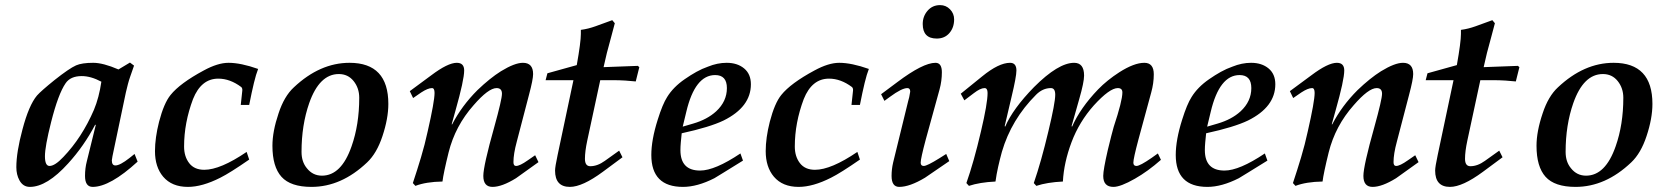

<svg xmlns="http://www.w3.org/2000/svg" viewBox="-20 -715 6545 752"><path d="M519 -82Q411 17 343 17Q313 17 313 -26Q313 -56 320 -83L355 -225L353 -227Q309 -143 247 -75Q164 17 97 17Q70 17 56 -9Q44 -31 44 -60Q44 -119 68 -208Q93 -303 125 -341Q133 -350 150 -365Q167 -380 193 -401Q251 -447 278 -459Q301 -469 345 -469Q384 -469 444 -443L489 -470L505 -458L490 -415Q485 -401 481 -385.5Q477 -370 473 -353L428 -139Q418 -93 418 -87Q418 -67 432 -67Q450 -67 487 -96L507 -112ZM377 -395Q336 -417 300 -417Q256 -417 237 -389Q208 -347 180 -236Q156 -141 156 -103Q156 -65 174 -65Q195 -65 228 -100Q301 -176 348 -285Q368 -333 377 -395Z M991 -445Q983 -425 974.5 -390Q966 -355 956 -304H923L929 -360Q930 -369 925 -374Q881 -407 835 -407Q768 -407 736 -327Q701 -234 701 -141Q701 -102 721 -76Q741 -50 780 -50Q843 -50 946 -120L956 -90Q881 -38 843 -19Q772 17 716 17Q653 17 619 -23Q587 -61 587 -123Q587 -175 603 -238Q622 -311 648 -343Q685 -389 778 -439Q833 -469 875 -469Q923 -469 991 -445Z M1501 -308Q1501 -251 1478 -182Q1456 -115 1418 -79Q1317 17 1200 17Q1118 17 1082.5 -22.5Q1047 -62 1047 -144Q1047 -200 1071 -271Q1093 -338 1131 -373Q1233 -469 1349 -469Q1501 -469 1501 -308ZM1387 -332Q1387 -370 1365 -397.5Q1343 -425 1307 -425Q1231 -425 1191 -311Q1161 -225 1161 -120Q1161 -81 1182 -56Q1205 -27 1241 -27Q1317 -27 1357 -142Q1387 -227 1387 -332Z M2089 -80Q2067 -64 2045 -48.5Q2023 -33 2001 -17Q1946 17 1909 17Q1873 17 1873 -26Q1873 -65 1916 -218Q1946 -326 1946 -348Q1946 -370 1925 -370Q1893 -370 1835 -303Q1763 -222 1737 -118Q1717 -37 1713 -4Q1649 -3 1607 13L1597 2Q1614 -49 1629 -99Q1644 -149 1655 -200Q1682 -318 1682 -351Q1682 -370 1672 -370Q1656 -370 1630 -353L1598 -331L1585 -358L1669 -420Q1734 -469 1769 -469Q1798 -469 1798 -439Q1798 -402 1764 -282L1749 -228H1751Q1788 -300 1850 -362Q1899 -409 1942 -436Q1996 -469 2028 -469Q2068 -469 2068 -425Q2068 -404 2052 -344L2004 -160Q1991 -112 1991 -80Q1991 -65 2001 -65Q2016 -65 2047 -87L2076 -107Z M2484 -452 2470 -396Q2452 -398 2429 -399.5Q2406 -401 2378 -401H2331L2280 -164Q2271 -122 2271 -93Q2271 -64 2292 -64Q2320 -64 2349 -85L2405 -125L2418 -99L2341 -42Q2261 17 2212 17Q2154 17 2154 -47Q2154 -54 2156.5 -69.5Q2159 -85 2164 -108L2226 -401H2117L2124 -428L2239 -460Q2247 -505 2251 -535.5Q2255 -566 2255 -582V-598Q2270 -600 2284 -603.5Q2298 -607 2312 -612L2378 -636L2388 -624Q2383 -604 2375 -575Q2367 -546 2357 -508L2344 -452L2478 -457Z M2921 -385Q2921 -296 2814 -243Q2760 -217 2650 -193Q2648 -174 2646.5 -157.5Q2645 -141 2645 -127Q2645 -47 2722 -47Q2780 -47 2880 -114L2890 -86Q2842 -56 2814 -39Q2786 -22 2778 -17Q2711 17 2655 17Q2531 17 2531 -108Q2531 -167 2556 -246Q2575 -307 2593 -335Q2617 -374 2662 -405Q2685 -421 2707.5 -433.5Q2730 -446 2753 -454Q2790 -469 2826 -469Q2868 -469 2894.5 -447Q2921 -425 2921 -385ZM2827 -370Q2827 -421 2781 -421Q2702 -421 2668 -277L2654 -219L2695 -231Q2750 -247 2785 -279Q2827 -318 2827 -370Z M3383 -445Q3375 -425 3366.5 -390Q3358 -355 3348 -304H3315L3321 -360Q3322 -369 3317 -374Q3273 -407 3227 -407Q3160 -407 3128 -327Q3093 -234 3093 -141Q3093 -102 3113 -76Q3133 -50 3172 -50Q3235 -50 3338 -120L3348 -90Q3273 -38 3235 -19Q3164 17 3108 17Q3045 17 3011 -23Q2979 -61 2979 -123Q2979 -175 2995 -238Q3014 -311 3040 -343Q3077 -389 3170 -439Q3225 -469 3267 -469Q3315 -469 3383 -445Z M3717 -639Q3717 -607 3698.5 -585.5Q3680 -564 3649 -564Q3594 -564 3594 -621Q3594 -651 3613 -673Q3632 -695 3662 -695Q3685 -695 3701 -678.5Q3717 -662 3717 -639ZM3698 -84Q3603 -19 3603 -19Q3543 17 3502 17Q3472 17 3472 -26Q3472 -52 3478 -78L3537 -319Q3539 -325 3541 -334Q3543 -343 3545 -356Q3545 -370 3534 -370Q3512 -370 3466 -336L3444 -320L3431 -346L3494 -393Q3595 -469 3644 -469Q3669 -469 3669 -432Q3669 -398 3660 -365L3606 -169Q3586 -94 3586 -78Q3586 -65 3598 -65Q3611 -65 3659 -95L3686 -112Z M4527 -89Q4476 -44 4425 -15Q4369 17 4341 17Q4301 17 4301 -26Q4301 -50 4319 -128Q4327 -160 4332.5 -182.5Q4338 -205 4342 -218Q4376 -320 4376 -353Q4376 -370 4358 -370Q4326 -370 4264 -302Q4207 -238 4177 -158.5Q4147 -79 4143 -4Q4081 -1 4039 13L4029 2Q4058 -82 4086 -200Q4113 -312 4113 -344Q4113 -370 4096 -370Q4064 -370 4038 -344Q3941 -247 3904 -120Q3896 -91 3889.5 -62Q3883 -33 3879 -4Q3817 -1 3775 13L3765 2Q3794 -80 3822 -200Q3848 -310 3848 -351Q3848 -370 3836 -370Q3820 -370 3794 -350L3757 -322L3743 -348L3827 -416Q3892 -469 3936 -469Q3961 -469 3961 -439Q3961 -415 3942 -336L3915 -221L3917 -219Q3947 -289 4030 -374Q4125 -469 4187 -469Q4226 -469 4226 -419Q4226 -393 4207 -327L4177 -221L4179 -219Q4211 -292 4281 -365Q4316 -401 4364 -432Q4422 -469 4462 -469Q4499 -469 4499 -424Q4499 -389 4489 -353L4439 -169Q4419 -94 4419 -78Q4419 -65 4431 -65Q4445 -65 4491 -97L4515 -114Z M4975 -385Q4975 -296 4868 -243Q4814 -217 4704 -193Q4702 -174 4700.5 -157.5Q4699 -141 4699 -127Q4699 -47 4776 -47Q4834 -47 4934 -114L4944 -86Q4896 -56 4868 -39Q4840 -22 4832 -17Q4765 17 4709 17Q4585 17 4585 -108Q4585 -167 4610 -246Q4629 -307 4647 -335Q4671 -374 4716 -405Q4739 -421 4761.5 -433.5Q4784 -446 4807 -454Q4844 -469 4880 -469Q4922 -469 4948.5 -447Q4975 -425 4975 -385ZM4881 -370Q4881 -421 4835 -421Q4756 -421 4722 -277L4708 -219L4749 -231Q4804 -247 4839 -279Q4881 -318 4881 -370Z M5536 -80Q5514 -64 5492 -48.5Q5470 -33 5448 -17Q5393 17 5356 17Q5320 17 5320 -26Q5320 -65 5363 -218Q5393 -326 5393 -348Q5393 -370 5372 -370Q5340 -370 5282 -303Q5210 -222 5184 -118Q5164 -37 5160 -4Q5096 -3 5054 13L5044 2Q5061 -49 5076 -99Q5091 -149 5102 -200Q5129 -318 5129 -351Q5129 -370 5119 -370Q5103 -370 5077 -353L5045 -331L5032 -358L5116 -420Q5181 -469 5216 -469Q5245 -469 5245 -439Q5245 -402 5211 -282L5196 -228H5198Q5235 -300 5297 -362Q5346 -409 5389 -436Q5443 -469 5475 -469Q5515 -469 5515 -425Q5515 -404 5499 -344L5451 -160Q5438 -112 5438 -80Q5438 -65 5448 -65Q5463 -65 5494 -87L5523 -107Z M5931 -452 5917 -396Q5899 -398 5876 -399.5Q5853 -401 5825 -401H5778L5727 -164Q5718 -122 5718 -93Q5718 -64 5739 -64Q5767 -64 5796 -85L5852 -125L5865 -99L5788 -42Q5708 17 5659 17Q5601 17 5601 -47Q5601 -54 5603.5 -69.5Q5606 -85 5611 -108L5673 -401H5564L5571 -428L5686 -460Q5694 -505 5698 -535.5Q5702 -566 5702 -582V-598Q5717 -600 5731 -603.5Q5745 -607 5759 -612L5825 -636L5835 -624Q5830 -604 5822 -575Q5814 -546 5804 -508L5791 -452L5925 -457Z M6452 -308Q6452 -251 6429 -182Q6407 -115 6369 -79Q6268 17 6151 17Q6069 17 6033.5 -22.5Q5998 -62 5998 -144Q5998 -200 6022 -271Q6044 -338 6082 -373Q6184 -469 6300 -469Q6452 -469 6452 -308ZM6338 -332Q6338 -370 6316 -397.5Q6294 -425 6258 -425Q6182 -425 6142 -311Q6112 -225 6112 -120Q6112 -81 6133 -56Q6156 -27 6192 -27Q6268 -27 6308 -142Q6338 -227 6338 -332Z"/></svg>

Font: GFS Didot
Style: Bold Italic
Weight: 700
Italic angle: -12°
Designer: Designed by Takis Katsoulidis and George D. Matthiopoulos.
Foundry: Designed by Takis Katsoulidis and George D. Matthiopoulos.
Version: Version 1.0